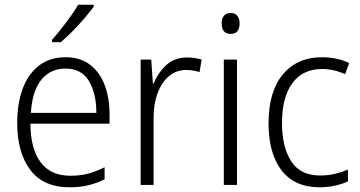

<svg xmlns="http://www.w3.org/2000/svg" viewBox="-20 -785 1529 815"><path d="M259 -542Q321 -542 362.5 -510Q404 -478 424.5 -423.5Q445 -369 445 -300V-260H109Q110 -152 153 -95.5Q196 -39 278 -39Q319 -39 352.5 -47.5Q386 -56 424 -75V-24Q390 -7 354.5 1.5Q319 10 275 10Q164 10 108.5 -64Q53 -138 53 -263Q53 -346 76.5 -409Q100 -472 146 -507Q192 -542 259 -542ZM258 -494Q194 -494 155.5 -446.5Q117 -399 111 -306H389Q389 -388 357.5 -441Q326 -494 258 -494ZM378 -757Q363 -736 339 -708Q315 -680 288 -652.5Q261 -625 238 -606H201V-616Q230 -649 261 -690Q292 -731 312 -765H378Z M774 -541Q808 -541 836 -532L827 -479Q814 -483 800 -485.5Q786 -488 771 -488Q728 -488 697 -461.5Q666 -435 649 -389.5Q632 -344 632 -287V0H577V-532H622L629 -430H632Q650 -475 685 -508Q720 -541 774 -541Z M959 -730Q978 -730 987.5 -718Q997 -706 997 -686Q997 -641 959 -641Q921 -641 921 -686Q921 -706 930.5 -718Q940 -730 959 -730ZM986 -532V0H930V-532Z M1337 10Q1231 10 1175.5 -61.5Q1120 -133 1120 -262Q1120 -397 1181 -469.5Q1242 -542 1346 -542Q1380 -542 1409.5 -535.5Q1439 -529 1462 -517L1445 -470Q1397 -492 1347 -492Q1265 -492 1221 -432Q1177 -372 1177 -263Q1177 -161 1216 -100.5Q1255 -40 1339 -40Q1372 -40 1401.5 -47Q1431 -54 1457 -65V-15Q1433 -4 1402.5 3Q1372 10 1337 10Z"/></svg>

Font: Noto Sans Gurmukhi SemiCondensed Light
Style: Regular
Weight: 300
Width: 4
Designer: Jelle Bosma - Monotype Design Team
Foundry: Monotype Imaging Inc.
Version: Version 2.004; ttfautohint (v1.8.4.7-5d5b)